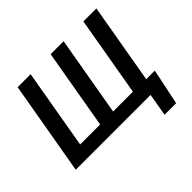

<svg xmlns="http://www.w3.org/2000/svg" viewBox="-197 -956 1372 1372"><g transform="rotate(-45 489.5 -270.0)"><path d="M914.6 -101.6 857.9 170.9H740.7L770.5 -0.5H710.9L728.5 -101.6ZM137.7 -710.9H269L164.1 -105.5H366.2L471.2 -710.9H602.5L497.1 -105.5H697.3L802.2 -710.9H933.6L810.1 0H14.2Z"/></g></svg>

Font: Roboto SemiBold
Style: Italic
Weight: 600
Designer: Christian Robertson
Foundry: Google
Version: Version 3.009; 2024